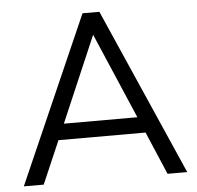

<svg xmlns="http://www.w3.org/2000/svg" viewBox="-51 -764 837 817"><g transform="rotate(-5 367.0 -356.0)"><path d="M632 0 554 -183H182L103 0H18L331 -712H403L716 0ZM211 -251H525L368 -617Z"/></g></svg>

Font: Muli-Regular
Style: Regular
Weight: 400
Version: Version 2.000